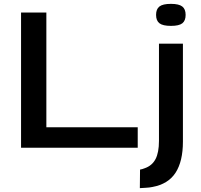

<svg xmlns="http://www.w3.org/2000/svg" viewBox="-20 -765 1043 994"><path d="M89 0V-700H220V-106H693V0ZM865 -631Q823 -631 805.5 -644.5Q788 -658 788 -688Q788 -718 805.5 -731.5Q823 -745 865 -745Q906 -745 923.5 -731.5Q941 -718 941 -688Q941 -658 924 -644.5Q907 -631 865 -631ZM927 -539V-32Q927 70 889 129Q851 188 769 203Q755 206 737 207Q719 208 704 209L705 113Q717 111 729 106Q767 93 785 59Q803 25 803 -36V-539Z"/></svg>

Font: Georama Extended Medium
Style: Regular
Weight: 500
Width: 7
Designer: Jean-Baptiste Levee
Foundry: Production Type
Version: Version 1.000